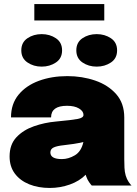

<svg xmlns="http://www.w3.org/2000/svg" viewBox="-20 -919 680 951"><path d="M226.5 12Q169.5 12 124.5 -6.2Q79.5 -24.5 53.5 -59.2Q27.5 -94 27.5 -144Q27.5 -203 61.2 -239Q95 -275 147.8 -293.5Q200.5 -312 257 -317Q337.5 -324.5 365.5 -330Q393.5 -335.5 393.5 -349.5V-350Q393.5 -368.5 371.2 -381.8Q349 -395 312 -395Q233 -395 233 -337.5H34.5Q34.5 -404.5 72 -450Q109.5 -495.5 172.8 -518.8Q236 -542 313.5 -542Q387 -542 451.2 -520Q515.5 -498 555.5 -452.8Q595.5 -407.5 595.5 -337V-130.5Q595.5 -108.5 596.5 -88Q597.5 -67.5 602.5 -50Q608 -31.5 617 -18.2Q626 -5 631.5 0H434.5Q430 -4.5 421.5 -16.5Q413 -28.5 407.5 -44Q406 -49 404.5 -53.5Q373.5 -22 325.8 -5Q278 12 226.5 12ZM286.5 -131Q319 -131 350.8 -149.8Q382.5 -168.5 393 -215.5Q369.5 -210 345 -206.2Q320.5 -202.5 297.5 -200Q263 -196.5 246.2 -188.8Q229.5 -181 229.5 -164Q229.5 -131 286.5 -131ZM186.5 -589Q146 -589 115.8 -609.8Q85.5 -630.5 85.5 -669.5Q85.5 -709 115.8 -729.5Q146 -750 186.5 -750Q226.5 -750 257 -729.5Q287.5 -709 287.5 -669.5Q287.5 -630 257 -609.5Q226.5 -589 186.5 -589ZM459 -589Q418.5 -589 388.2 -609.8Q358 -630.5 358 -669.5Q358 -709 388.2 -729.5Q418.5 -750 459 -750Q499 -750 529.5 -729.5Q560 -709 560 -669.5Q560 -630 529.5 -609.5Q499 -589 459 -589ZM150 -817.5V-899H496.5V-817.5Z"/></svg>

Font: Epilogue Black
Style: Regular
Weight: 900
Designer: Tyler Finck
Foundry: Etcetera Type Co
Version: Version 2.111; ttfautohint (v1.8.3)